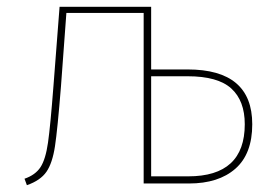

<svg xmlns="http://www.w3.org/2000/svg" viewBox="-20 -539 806 564"><path d="M721 -174Q721 -87 671.5 -43.5Q622 0 535 0H402V-501H175L159 -284Q149 -159 141.5 -109.5Q134 -60 116.5 -34.5Q99 -9 59 5L52 -14Q84 -25 99 -48Q114 -71 121 -120Q128 -169 137 -286L155 -519H424V-335H531Q721 -335 721 -174ZM699 -174Q699 -243 659.5 -279Q620 -315 531 -315H424V-21H533Q699 -21 699 -174Z"/></svg>

Font: Fira Sans Thin
Style: Regular
Weight: 100
Designer: bBox Type GmbH & Carrois Corporate GbR & Edenspiekermann AG
Foundry: bBox Type GmbH & Carrois Corporate GbR & Edenspiekermann AG
Version: Version 4.301